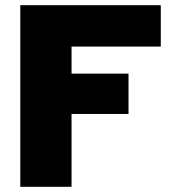

<svg xmlns="http://www.w3.org/2000/svg" viewBox="-20 -718 690 738"><path d="M58 0V-698H598V-539H255V-435H474V-280H255V0Z"/></svg>

Font: Azeret Mono ExtraBold
Style: Regular
Weight: 800
Designer: Martin Vácha
Foundry: Displaay
Version: Version 1.002